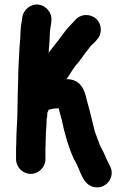

<svg xmlns="http://www.w3.org/2000/svg" viewBox="-20 -710 556 837"><path d="M197 -555C197 -574 200 -592 203 -608L204 -619C208 -655 180 -686 148 -690C112 -694 81 -666 77 -634L76 -624C72 -605 69 -581 69 -559C69 -540 66 -524 65 -503C63 -453 59 -408 59 -354C58 -317 56 -266 56 -228C56 -181 51 -139 51 -95C51 -85 51 -76 50 -68V-16C50 19 79 48 114 48C149 48 178 19 178 -16V-65C179 -73 179 -82 179 -93C179 -118 181 -147 183 -173V-190C185 -196 186 -202 186 -208V-218C187 -221 192 -228 192 -232C193 -232 195 -232 197 -233C208 -236 222 -238 234 -238H236C240 -218 243 -213 249 -188C262 -126 279 -66 303 -15C310 -3 314 3 319 16C334 51 347 93 384 104C440 121 486 62 459 13L446 -13C439 -28 432 -47 424 -60C415 -75 408 -98 401 -116L393 -138C383 -179 369 -237 358 -275C348 -325 327 -365 270 -365C287 -388 301 -417 321 -437C330 -450 342 -464 351 -478L366 -497C374 -510 383 -516 395 -528L404 -539C428 -565 423 -608 398 -629C371 -652 330 -649 308 -623L298 -612C285 -598 276 -590 264 -574L249 -554C244 -548 240 -542 235 -535C221 -516 206 -500 192 -479C193 -485 193 -490 193 -495C194 -518 197 -535 197 -555Z"/></svg>

Font: Electronic
Style: SuThk
Weight: 900
Version: Version 1.011